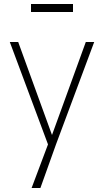

<svg xmlns="http://www.w3.org/2000/svg" viewBox="-20 -740 502 960"><path d="M240 -65 409 -530H451L260 -18L182 200H138L220 -18L29 -530H71ZM135 -680V-720H345V-680Z"/></svg>

Font: Cooper Hewitt
Style: Light
Weight: 703
Designer: Village Type and Design LLC
Foundry: Cooper Hewitt Smithsonian Design Museum
Version: 1.000